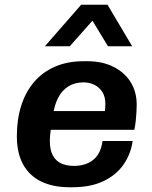

<svg xmlns="http://www.w3.org/2000/svg" viewBox="-20 -779 640 809"><path d="M273 10Q204 10 154 -14Q104 -38 77.5 -86Q51 -134 51 -205Q51 -276 69.5 -334Q88 -392 123.5 -433.5Q159 -475 211.5 -498Q264 -521 332 -521H349Q411 -521 458 -497.5Q505 -474 530.5 -433Q556 -392 556 -338Q556 -325 555 -307Q554 -289 552 -270Q550 -251 546 -232H134L202 -277Q197 -254 193.5 -229.5Q190 -205 190 -185Q190 -146 203.5 -122.5Q217 -99 240 -89.5Q263 -80 291 -80Q342 -80 373.5 -106Q405 -132 412 -185H539Q531 -129 500 -85Q469 -41 415.5 -15.5Q362 10 284 10ZM203 -293 145 -311H422Q423 -322 423.5 -328.5Q424 -335 424 -341Q424 -371 411.5 -391Q399 -411 378 -421.5Q357 -432 332 -432Q295 -432 268 -415Q241 -398 225 -367Q209 -336 203 -293ZM169 -584 322 -759H433L537 -584H435L339 -742H414L274 -584Z"/></svg>

Font: Chivo Mono SemiBold
Style: Italic
Weight: 600
Italic angle: -8.05°
Monospace: yes
Version: Version 1.008